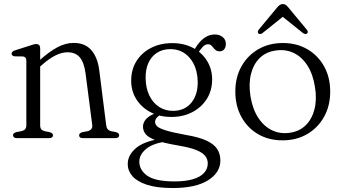

<svg xmlns="http://www.w3.org/2000/svg" viewBox="-20 -679 1686 944"><path d="M177.5 -442V-63Q177.5 -50 183.2 -43.2Q189 -36.5 200 -34L225 -29Q240.5 -24.5 240.5 -14Q240.5 0 222 0H62.5Q54 0 49 -3.8Q44 -7.5 44 -14Q44 -20 48.2 -23.5Q52.5 -27 60.5 -29.5L86.5 -34.5Q97.5 -37 103.5 -43.8Q109.5 -50.5 109.5 -63V-379.5Q109.5 -390.5 105.2 -395.5Q101 -400.5 92.5 -401.5L52 -402Q44.5 -403 40.8 -406.5Q37 -410 37 -415Q37 -420.5 41 -424.5Q45 -428.5 54 -431.5L124.5 -454Q136 -458 144 -460.2Q152 -462.5 158 -462.5Q167.5 -462.5 172.5 -457.2Q177.5 -452 177.5 -442ZM165.5 -341 148 -359 171.5 -380Q221.5 -425 262 -446.5Q302.5 -468 342 -468Q398 -468 429 -432.5Q460 -397 468 -333.5L502 -64.5Q503.5 -51.5 509.2 -44.2Q515 -37 526.5 -34L550 -29.5Q557.5 -27 561.8 -23.5Q566 -20 566 -14Q566 -7.5 561.5 -3.8Q557 0 547.5 0H387Q369 0 369 -14Q369 -24.5 384.5 -29L410.5 -34Q422 -36.5 428.5 -44Q435 -51.5 433.5 -64.5L400.5 -319Q393.5 -371.5 372.5 -396.8Q351.5 -422 311.5 -422Q285 -422 254.2 -407.2Q223.5 -392.5 186.5 -360Z M894.5 -15.5Q829 -27.5 796.5 -37.5Q764 -47.5 753.2 -57.5Q742.5 -67.5 742.5 -79Q742.5 -91 751.5 -101Q760.5 -111 780.5 -121.5L764 -127.5Q733.5 -120 715.8 -108.2Q698 -96.5 690.5 -83Q683 -69.5 683 -56.5Q683 -35.5 696.5 -19Q710 -2.5 748 11Q786 24.5 859.5 37Q915.5 46.5 946.2 59.2Q977 72 989.2 88Q1001.5 104 1001.5 124.5Q1001.5 151.5 983 171.5Q964.5 191.5 928.2 202.2Q892 213 839 213Q744 213 704.5 185.2Q665 157.5 665 115.5Q665 80 700 52Q735 24 805 16L790 -0.5Q690.5 13.5 649.2 48.5Q608 83.5 608 127.5Q608 160.5 631 187Q654 213.5 702.8 229.5Q751.5 245.5 829 245.5Q942 245.5 1002.8 207.5Q1063.5 169.5 1063.5 110Q1063.5 77.5 1047.5 53.2Q1031.5 29 994.5 12Q957.5 -5 894.5 -15.5ZM923.5 -416 946.5 -407.5Q965 -436.5 977 -449Q989 -461.5 1003 -461.5Q1012 -461.5 1018 -456.2Q1024 -451 1029.2 -444Q1034.5 -437 1041.5 -431.8Q1048.5 -426.5 1059 -426.5Q1074 -426.5 1082.2 -436.5Q1090.5 -446.5 1090.5 -463.5Q1090.5 -484 1075 -496.8Q1059.5 -509.5 1035.5 -509.5Q1008.5 -509.5 984.8 -492.8Q961 -476 941 -443.5ZM1023 -288.5Q1023 -339.5 997.8 -380Q972.5 -420.5 928.5 -443.8Q884.5 -467 827 -467Q769 -467 723.2 -443.8Q677.5 -420.5 651.2 -379Q625 -337.5 625 -282.5Q625 -231 650.5 -190.8Q676 -150.5 720.5 -127.2Q765 -104 823 -104Q880 -104 925.2 -127.5Q970.5 -151 996.8 -192.5Q1023 -234 1023 -288.5ZM816 -437.5Q875.5 -438 912.8 -394.2Q950 -350.5 952 -279Q953.5 -214 921 -174.2Q888.5 -134.5 832 -134Q793 -133.5 762.5 -153.2Q732 -173 714.5 -209Q697 -245 696 -293Q695 -336.5 709.2 -368.8Q723.5 -401 751 -419Q778.5 -437 816 -437.5Z M1371 -467.5Q1439 -467.5 1491.5 -436.8Q1544 -406 1573.8 -352.2Q1603.5 -298.5 1603.5 -228.5Q1603.5 -159 1573.5 -105Q1543.5 -51 1490.8 -20Q1438 11 1369 11Q1300.5 11 1248.2 -19.8Q1196 -50.5 1166.5 -104.8Q1137 -159 1137 -229Q1137 -298.5 1166.8 -352Q1196.5 -405.5 1249.2 -436.5Q1302 -467.5 1371 -467.5ZM1407 -26.5Q1453.5 -33.5 1484 -64Q1514.5 -94.5 1526.5 -143Q1538.5 -191.5 1528.5 -252Q1518.5 -315.5 1490.8 -358Q1463 -400.5 1422.8 -419.2Q1382.5 -438 1334.5 -430.5Q1287 -423.5 1256.2 -393Q1225.5 -362.5 1213.8 -314.2Q1202 -266 1211.5 -205.5Q1222 -142 1250 -99.5Q1278 -57 1318.5 -38Q1359 -19 1407 -26.5ZM1380.5 -604.5H1360L1469 -517Q1475 -512.5 1480.2 -511.8Q1485.5 -511 1489.5 -514Q1493 -517 1493.2 -522.2Q1493.5 -527.5 1488.5 -533L1398.5 -641.5Q1391.5 -650 1385.5 -654.5Q1379.5 -659 1370.5 -659Q1362 -659 1355.5 -654.5Q1349 -650 1342 -641.5L1252 -533Q1247.5 -527.5 1247.5 -522.2Q1247.5 -517 1251 -514Q1255 -511 1260.2 -511.8Q1265.5 -512.5 1271.5 -517Z"/></svg>

Font: Fraunces 48pt Soft Wonky Light
Style: Regular
Weight: 300
Version: Version 1.000;[b76b70a41]